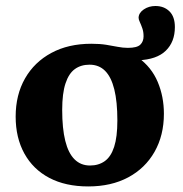

<svg xmlns="http://www.w3.org/2000/svg" viewBox="-20 -624 625 656"><path d="M287.5 -58.5Q317 -58.5 338 -73.5Q359 -88.5 370 -122.2Q381 -156 381 -212.5Q381 -276.5 370.5 -318.8Q360 -361 339 -382Q318 -403 286 -403Q256.5 -403 235.8 -388Q215 -373 203.8 -339Q192.5 -305 192.5 -248.5Q192.5 -185 203 -142.8Q213.5 -100.5 234.8 -79.5Q256 -58.5 287.5 -58.5ZM577.5 -531.5Q577.5 -481 546.5 -450.8Q515.5 -420.5 452 -418L452.5 -427Q497.5 -394.5 518.8 -344.2Q540 -294 540 -235.5Q540 -161.5 508 -105.2Q476 -49 418 -18Q360 13 281.5 13Q204 13 148.5 -16.2Q93 -45.5 63.2 -99.5Q33.5 -153.5 33.5 -225.5Q33.5 -300 65.5 -356Q97.5 -412 155.5 -443.2Q213.5 -474.5 292 -474.5Q321 -474.5 342.8 -471Q364.5 -467.5 382.2 -464Q400 -460.5 417 -460.5Q448 -460.5 459.2 -471.2Q470.5 -482 470.5 -500Q470.5 -515.5 466.2 -527.5Q462 -539.5 457.8 -548.5Q453.5 -557.5 453.5 -563.5Q454 -580 471.2 -591.8Q488.5 -603.5 511 -603.5Q540.5 -603.5 559 -585.2Q577.5 -567 577.5 -531.5Z"/></svg>

Font: Newsreader
Style: Bold
Weight: 700
Designer: Hugues Gentile
Foundry: Production Type
Version: Version 1.003